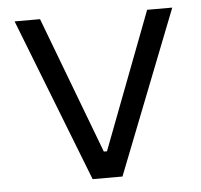

<svg xmlns="http://www.w3.org/2000/svg" viewBox="-43 -565 639 609"><g transform="rotate(-5 276.0 -260.0)"><path d="M228 0H323L527 -520H447L281 -84H271L106 -520H25Z"/></g></svg>

Font: Fixel Display Regular
Style: Regular
Weight: 400
Designer: AlfaBravo + MacPaw
Foundry: Kyrylo Tkachov, Marchela Mozhyna, Serhii Makarenko, Maria Weinstein, Zakhar Kryvoshyya
Version: Version 1.211